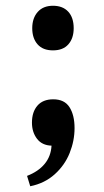

<svg xmlns="http://www.w3.org/2000/svg" viewBox="-20 -496 360 667"><path d="M159 10Q126 9 108.5 -14Q91 -37 91 -70Q91 -107 110 -129Q129 -151 165 -151Q204 -151 221.5 -123.5Q239 -96 239 -51Q239 -7 222 35.5Q205 78 170 109.5Q135 141 85 151L74 115Q113 100 135 73.5Q157 47 159 10ZM92 -398Q92 -433 111 -454.5Q130 -476 164 -476Q198 -476 217 -455.5Q236 -435 236 -398Q236 -363 217.5 -342Q199 -321 164 -321Q129 -321 110.5 -342Q92 -363 92 -398Z"/></svg>

Font: Andada Pro ExtraBold
Style: Regular
Weight: 800
Designer: Carolina Giovagnoli
Foundry: Huerta Tipografica
Version: Version 3.005; ttfautohint (v1.8.4)